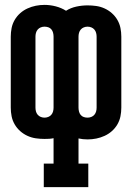

<svg xmlns="http://www.w3.org/2000/svg" viewBox="-20 -560 540 785"><path d="M159 205V109H199V5Q190 7 181 7.5Q172 8 162 8Q144 8 126.5 5.5Q109 3 92.5 -4.5Q76 -12 62.5 -24Q49 -36 40 -51.5Q31 -67 27.5 -84.5Q24 -102 24 -120V-410Q24 -428 27.5 -445.5Q31 -463 40 -478.5Q49 -494 62.5 -506Q76 -518 92.5 -525.5Q109 -533 126.5 -536.5Q144 -540 162 -540Q185 -540 208 -534Q231 -528 250 -516Q269 -528 292 -533Q315 -538 338 -538Q356 -538 373.5 -535.5Q391 -533 407.5 -525.5Q424 -518 437.5 -506Q451 -494 460 -478.5Q469 -463 472.5 -445.5Q476 -428 476 -410V-120Q476 -102 472.5 -84.5Q469 -67 460 -51.5Q451 -36 437.5 -24Q424 -12 407.5 -4.5Q391 3 373.5 6.5Q356 10 338 10Q328 10 319 9Q310 8 301 6V109H341V205ZM162 -79Q170 -79 177.5 -82Q185 -85 190 -91Q195 -97 197 -104.5Q199 -112 199 -120V-410Q199 -418 197 -426Q195 -434 190 -440Q185 -446 177.5 -448.5Q170 -451 162 -451Q154 -451 146.5 -448Q139 -445 134 -439Q129 -433 127 -425.5Q125 -418 125 -410V-120Q125 -112 127 -104.5Q129 -97 134 -91Q139 -85 146.5 -82Q154 -79 162 -79ZM338 -79Q346 -79 353.5 -82Q361 -85 366 -91Q371 -97 373 -104.5Q375 -112 375 -120V-410Q375 -418 373 -425.5Q371 -433 366 -439Q361 -445 353.5 -448Q346 -451 338 -451Q330 -451 322.5 -448Q315 -445 310 -439Q305 -433 303 -425.5Q301 -418 301 -410V-120Q301 -112 303 -104Q305 -96 310 -90Q315 -84 322.5 -81.5Q330 -79 338 -79Z"/></svg>

Font: Iosevka Slab
Style: Bold
Weight: 700
Monospace: yes
Designer: Belleve Invis
Foundry: Belleve Invis
Version: Version 11.1.1; ttfautohint (v1.8.3)